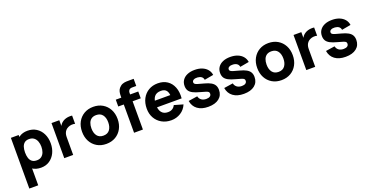

<svg xmlns="http://www.w3.org/2000/svg" viewBox="-33 -1635 5353 2776"><g transform="rotate(-20 2643.5 -247.5)"><path d="M335 15Q254.5 15 200.5 -22.5Q146.5 -60 119.2 -124.5Q92 -189 92 -270Q92 -351 119 -415.5Q146 -480 198.5 -517.5Q251 -555 328 -555Q405.5 -555 463 -518Q520.5 -481 552.2 -416.8Q584 -352.5 584 -270Q584 -189 552.8 -124.5Q521.5 -60 465.5 -22.5Q409.5 15 335 15ZM69 240V-540H189V-170H206V240ZM313 -106Q357 -106 385 -128Q413 -150 426.5 -187.2Q440 -224.5 440 -270Q440 -315 426 -352.2Q412 -389.5 382.8 -411.8Q353.5 -434 308 -434Q265.5 -434 239.2 -413.5Q213 -393 201 -356Q189 -319 189 -270Q189 -221 201 -184Q213 -147 240.2 -126.5Q267.5 -106 313 -106Z M694 0V-540H814V-408L801 -425Q811.5 -453 829 -476Q846.5 -499 872 -514Q891.5 -526 914.5 -532.8Q937.5 -539.5 962 -541.2Q986.5 -543 1011 -540V-413Q988.5 -420 958.8 -417.8Q929 -415.5 905 -404Q881 -393 864.5 -374.8Q848 -356.5 839.5 -331.8Q831 -307 831 -276V0Z M1339 15Q1257.5 15 1196 -21.5Q1134.5 -58 1100.2 -122.2Q1066 -186.5 1066 -270Q1066 -354.5 1101 -418.8Q1136 -483 1197.5 -519Q1259 -555 1339 -555Q1420.5 -555 1482.2 -518.5Q1544 -482 1578.5 -417.8Q1613 -353.5 1613 -270Q1613 -186 1578.2 -121.8Q1543.5 -57.5 1481.8 -21.2Q1420 15 1339 15ZM1339 -112Q1404.5 -112 1436.8 -156.2Q1469 -200.5 1469 -270Q1469 -342 1436.2 -385Q1403.5 -428 1339 -428Q1294.5 -428 1266 -408Q1237.5 -388 1223.8 -352.5Q1210 -317 1210 -270Q1210 -197.5 1242.8 -154.8Q1275.5 -112 1339 -112Z M1768 0V-538Q1768 -558.5 1769 -584.5Q1770 -610.5 1777.2 -637Q1784.5 -663.5 1804 -685Q1829 -713 1858.2 -723.2Q1887.5 -733.5 1915 -734.2Q1942.5 -735 1962 -735H2029V-625H1967Q1935 -625 1919.5 -608.8Q1904 -592.5 1904 -570V0ZM1683 -435V-540H2029V-435Z M2340 15Q2257 15 2193.8 -20.8Q2130.5 -56.5 2094.8 -119.2Q2059 -182 2059 -263Q2059 -351.5 2094 -417Q2129 -482.5 2190.5 -518.8Q2252 -555 2332 -555Q2417 -555 2476.5 -515Q2536 -475 2564.5 -402.5Q2593 -330 2584.5 -232H2450V-282Q2450 -364.5 2423.8 -400.8Q2397.5 -437 2338 -437Q2268.5 -437 2235.8 -394.8Q2203 -352.5 2203 -270Q2203 -194.5 2235.8 -153.2Q2268.5 -112 2332 -112Q2372 -112 2400.5 -129.5Q2429 -147 2444 -180L2580 -141Q2549.5 -67 2483.8 -26Q2418 15 2340 15ZM2161 -232V-333H2519V-232Z M2908 15Q2806 15 2743.2 -31.2Q2680.5 -77.5 2667 -162L2806 -183Q2814.5 -145 2843.8 -123.5Q2873 -102 2918 -102Q2955 -102 2975 -116.2Q2995 -130.5 2995 -156Q2995 -172 2987 -181.8Q2979 -191.5 2951.2 -201Q2923.5 -210.5 2865 -226Q2799 -243 2759.5 -264Q2720 -285 2702.5 -314.2Q2685 -343.5 2685 -385Q2685 -437 2711.5 -475.2Q2738 -513.5 2786.2 -534.2Q2834.5 -555 2900 -555Q2963.5 -555 3012.5 -535.5Q3061.5 -516 3091.8 -480Q3122 -444 3129 -395L2990 -370Q2986.5 -400 2964 -417.5Q2941.5 -435 2903 -438Q2865.5 -440.5 2842.8 -428Q2820 -415.5 2820 -392Q2820 -378 2829.8 -368.5Q2839.5 -359 2870.2 -349Q2901 -339 2964 -323Q3025.5 -307 3062.8 -285.8Q3100 -264.5 3117 -234.8Q3134 -205 3134 -163Q3134 -80 3074 -32.5Q3014 15 2908 15Z M3455 15Q3353 15 3290.2 -31.2Q3227.5 -77.5 3214 -162L3353 -183Q3361.5 -145 3390.8 -123.5Q3420 -102 3465 -102Q3502 -102 3522 -116.2Q3542 -130.5 3542 -156Q3542 -172 3534 -181.8Q3526 -191.5 3498.2 -201Q3470.5 -210.5 3412 -226Q3346 -243 3306.5 -264Q3267 -285 3249.5 -314.2Q3232 -343.5 3232 -385Q3232 -437 3258.5 -475.2Q3285 -513.5 3333.2 -534.2Q3381.5 -555 3447 -555Q3510.5 -555 3559.5 -535.5Q3608.5 -516 3638.8 -480Q3669 -444 3676 -395L3537 -370Q3533.5 -400 3511 -417.5Q3488.5 -435 3450 -438Q3412.5 -440.5 3389.8 -428Q3367 -415.5 3367 -392Q3367 -378 3376.8 -368.5Q3386.5 -359 3417.2 -349Q3448 -339 3511 -323Q3572.5 -307 3609.8 -285.8Q3647 -264.5 3664 -234.8Q3681 -205 3681 -163Q3681 -80 3621 -32.5Q3561 15 3455 15Z M4034 15Q3952.5 15 3891 -21.5Q3829.5 -58 3795.2 -122.2Q3761 -186.5 3761 -270Q3761 -354.5 3796 -418.8Q3831 -483 3892.5 -519Q3954 -555 4034 -555Q4115.5 -555 4177.2 -518.5Q4239 -482 4273.5 -417.8Q4308 -353.5 4308 -270Q4308 -186 4273.2 -121.8Q4238.5 -57.5 4176.8 -21.2Q4115 15 4034 15ZM4034 -112Q4099.5 -112 4131.8 -156.2Q4164 -200.5 4164 -270Q4164 -342 4131.2 -385Q4098.5 -428 4034 -428Q3989.5 -428 3961 -408Q3932.5 -388 3918.8 -352.5Q3905 -317 3905 -270Q3905 -197.5 3937.8 -154.8Q3970.5 -112 4034 -112Z M4418 0V-540H4538V-408L4525 -425Q4535.5 -453 4553 -476Q4570.5 -499 4596 -514Q4615.5 -526 4638.5 -532.8Q4661.5 -539.5 4686 -541.2Q4710.5 -543 4735 -540V-413Q4712.5 -420 4682.8 -417.8Q4653 -415.5 4629 -404Q4605 -393 4588.5 -374.8Q4572 -356.5 4563.5 -331.8Q4555 -307 4555 -276V0Z M5021 15Q4919 15 4856.2 -31.2Q4793.5 -77.5 4780 -162L4919 -183Q4927.5 -145 4956.8 -123.5Q4986 -102 5031 -102Q5068 -102 5088 -116.2Q5108 -130.5 5108 -156Q5108 -172 5100 -181.8Q5092 -191.5 5064.2 -201Q5036.5 -210.5 4978 -226Q4912 -243 4872.5 -264Q4833 -285 4815.5 -314.2Q4798 -343.5 4798 -385Q4798 -437 4824.5 -475.2Q4851 -513.5 4899.2 -534.2Q4947.5 -555 5013 -555Q5076.5 -555 5125.5 -535.5Q5174.5 -516 5204.8 -480Q5235 -444 5242 -395L5103 -370Q5099.5 -400 5077 -417.5Q5054.5 -435 5016 -438Q4978.5 -440.5 4955.8 -428Q4933 -415.5 4933 -392Q4933 -378 4942.8 -368.5Q4952.5 -359 4983.2 -349Q5014 -339 5077 -323Q5138.5 -307 5175.8 -285.8Q5213 -264.5 5230 -234.8Q5247 -205 5247 -163Q5247 -80 5187 -32.5Q5127 15 5021 15Z"/></g></svg>

Font: Manrope ExtraLight ExtraBold
Style: Regular
Weight: 800
Version: Version 4.504